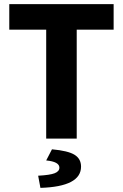

<svg xmlns="http://www.w3.org/2000/svg" viewBox="-20 -672 596 931"><path d="M204 0V-528H25V-652H531V-528H352V0ZM176 239 165 180Q222 177 245 168Q268 159 268 141Q268 112 204 106L232 52Q310 59 341.5 78.5Q373 98 373 136Q373 233 176 239Z"/></svg>

Font: Toshiba Sans
Style: Bold
Weight: 700
Designer: Paul D. Hunt
Foundry: Toshiba Corporation
Version: Version 2.020;PS 2.0;hotconv 1.0.86;makeotf.lib2.5.63406